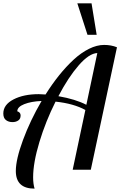

<svg xmlns="http://www.w3.org/2000/svg" viewBox="-59 -1020 723 1154"><path d="M486.8 0H377.9L454.1 -358.9Q384.3 -397.5 274.9 -409.2Q215.3 -290.5 177.7 -166Q140.1 -41.5 140.1 45.9Q140.1 85 148.9 113.8Q36.1 113.8 36.1 7.8Q36.1 -61.5 79.1 -178.2Q122.1 -294.9 190.9 -413.1Q128.4 -410.6 86.7 -394Q44.9 -377.4 44.9 -351.1Q64.9 -344.7 64.9 -326.2Q64.9 -305.2 50.5 -295.7Q36.1 -286.1 16.1 -286.1Q-7.3 -286.1 -23.2 -298.3Q-39.1 -310.5 -39.1 -337.9Q-39.1 -390.6 22 -422.4Q83 -454.1 173.8 -454.1Q186.5 -454.1 214.8 -452.1Q254.4 -515.1 296.4 -567.4Q338.4 -619.6 383.5 -661.4Q428.7 -703.1 476.1 -726.6Q523.4 -750 566.9 -750Q609.4 -750 644 -735.8ZM292 -441.9Q395.5 -423.8 460 -390.1L525.9 -701.2Q476.6 -699.2 414.1 -627.4Q351.6 -555.7 292 -441.9ZM491.2 -1000 522 -811H466.8L405.8 -1000Z"/></svg>

Font: Lobster Two
Style: Italic
Weight: 400
Designer: Pablo Impallari
Foundry: Pablo Impallari. www.impallari.com
Version: Version 1.006